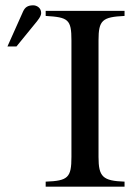

<svg xmlns="http://www.w3.org/2000/svg" viewBox="-20 -703 510 723"><path d="M449 0V-19C367 -22 351 -37 351 -112V-551C351 -627 365 -639 449 -643V-662H152V-643C237 -638 249 -630 249 -551V-112C249 -34 236 -22 152 -19V0ZM8 -528H42L108 -609C124 -628 135 -642 135 -654C135 -674 118 -683 105 -683C84 -683 74 -675 67 -660Z"/></svg>

Font: XITS Math
Style: Regular
Weight: 400
Designer: MicroPress Inc., with final additions and corrections provided by Coen Hoffman, Elsevier (retired)
Version: Version 1.302